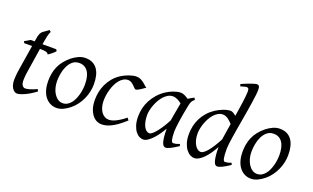

<svg xmlns="http://www.w3.org/2000/svg" viewBox="-82 -1166 2625 1609"><g transform="rotate(20 1231.0 -361.0)"><path d="M283.2 -57.1Q259.3 -38.6 235.4 -24.2Q211.4 -9.8 189.9 0Q168.5 9.8 151.1 14.9Q133.8 20 123 20Q110.8 20 99.9 12.7Q88.9 5.4 80.3 -7.6Q71.8 -20.5 66.9 -38.6Q62 -56.6 62 -78.1Q62 -87.4 62.5 -96.7Q63 -106 63.7 -116Q64.5 -126 65.7 -137.2Q66.9 -148.4 68.8 -162.1L106.4 -397.9H36.1L28.8 -413.1L78.1 -441.9H113.3L116.2 -459Q119.1 -479 122.3 -492.2Q125.5 -505.4 129.6 -514.2Q133.8 -522.9 138.7 -528.6Q143.6 -534.2 149.9 -539.1L199.2 -574.2L212.9 -562Q209.5 -557.6 205.6 -546.4Q202.1 -536.6 197.5 -518.6Q192.9 -500.5 188 -470.2L183.6 -441.9H305.2L314.9 -428.2Q310.1 -421.4 301.5 -413.3Q293 -405.3 283.7 -397.9Q274.4 -390.6 265.9 -384.5Q257.3 -378.4 252.9 -376Q250 -382.8 244.9 -387Q239.7 -391.1 231 -393.6Q222.2 -396 209.2 -397Q196.3 -397.9 178.2 -397.9H176.8L142.1 -173.8Q140.6 -164.6 139.4 -154.1Q138.2 -143.6 137.5 -134Q136.7 -124.5 136.5 -116.2Q136.2 -107.9 136.2 -103Q136.2 -72.8 147.2 -58.3Q158.2 -43.9 171.9 -43.9Q189 -43.9 213.6 -51.3Q238.3 -58.6 274.9 -75.2Z M633.3 -246.1Q633.3 -320.8 606 -360.4Q578.6 -399.9 528.3 -399.9Q493.2 -399.9 469.2 -379.6Q445.3 -359.4 430.7 -328.6Q416 -297.9 409.7 -262Q403.3 -226.1 403.3 -194.8Q403.3 -162.1 411.4 -133.1Q419.4 -104 433.8 -82.3Q448.2 -60.5 467.5 -47.9Q486.8 -35.2 509.3 -35.2Q531.7 -35.2 549.6 -45.2Q567.4 -55.2 581.3 -72Q595.2 -88.9 605 -110.6Q614.7 -132.3 621.1 -155.8Q627.4 -179.2 630.4 -202.6Q633.3 -226.1 633.3 -246.1ZM703.1 -272.9Q703.1 -240.2 695.8 -206.8Q688.5 -173.3 674.3 -141.8Q660.2 -110.4 639.4 -81.8Q618.7 -53.2 591.3 -30.8Q578.6 -20.5 564.5 -11.2Q550.3 -2 535.6 5.1Q521 12.2 505.9 16.1Q490.7 20 476.1 20Q441.9 20 415.3 5.6Q388.7 -8.8 370.4 -33.9Q352.1 -59.1 342.5 -93.5Q333 -127.9 333 -168Q333 -203.1 338.9 -235.6Q344.7 -268.1 357.9 -298.3Q371.1 -328.6 393.1 -356.4Q415 -384.3 447.3 -410.2Q472.2 -429.7 502 -443.4Q531.7 -457 562 -457Q600.1 -457 627 -443.4Q653.8 -429.7 670.7 -405.3Q687.5 -380.9 695.3 -347.2Q703.1 -313.5 703.1 -272.9Z M1126 -397.9Q1115.7 -390.6 1104.2 -382.3Q1092.8 -374 1082 -367.4Q1071.3 -360.8 1061.8 -356.4Q1052.2 -352.1 1045.9 -352.1Q1040.5 -352.1 1032.7 -360.4Q1024.9 -368.7 1014.4 -378.9Q1003.9 -389.2 990.7 -397.5Q977.5 -405.8 961.9 -405.8Q939.5 -405.8 920.9 -395Q902.3 -384.3 887.2 -366.2Q872.1 -348.1 860.6 -324.5Q849.1 -300.8 841.6 -275.1Q834 -249.5 830.1 -223.6Q826.2 -197.8 826.2 -174.8Q826.2 -143.1 833.3 -117.7Q840.3 -92.3 853 -74.5Q865.7 -56.6 883.3 -46.9Q900.9 -37.1 921.9 -37.1Q930.7 -37.1 944.3 -40Q958 -43 975.8 -51Q993.7 -59.1 1015.6 -72.8Q1037.6 -86.4 1064 -107.9Q1067.9 -102.5 1072.3 -97.2Q1076.7 -91.8 1079.1 -87.9Q1041 -53.2 1010.7 -32Q980.5 -10.7 955.8 0.7Q931.2 12.2 911.4 16.1Q891.6 20 874 20Q857.4 20 836.9 11.7Q816.4 3.4 798.1 -17.1Q779.8 -37.6 767.3 -71.8Q754.9 -106 754.9 -157.2Q754.9 -189.9 761.7 -224.9Q768.6 -259.8 783.9 -293.2Q799.3 -326.7 824 -356.9Q848.6 -387.2 884.8 -411.1Q898.4 -419.9 915 -428.2Q931.6 -436.5 949.5 -442.9Q967.3 -449.2 984.6 -453.1Q1002 -457 1017.1 -457Q1038.6 -457 1055.4 -448.7Q1072.3 -440.4 1085.4 -429.9Q1098.6 -419.4 1108.6 -409.9Q1118.7 -400.4 1126 -397.9Z M1411.6 -210.4Q1415 -232.4 1419.2 -256.1Q1423.3 -279.8 1427.5 -301.8Q1431.6 -323.7 1434.8 -342Q1438 -360.4 1439.9 -371.1Q1432.6 -377 1423.8 -383.1Q1415 -389.2 1405 -394.3Q1395 -399.4 1384 -402.6Q1373 -405.8 1361.3 -405.8Q1338.9 -405.8 1319.1 -394.8Q1299.3 -383.8 1282.5 -365.7Q1265.6 -347.7 1252.2 -324.5Q1238.8 -301.3 1229.5 -276.6Q1220.2 -252 1215.1 -228Q1210 -204.1 1210 -185.1Q1210 -153.3 1215.3 -127.9Q1220.7 -102.5 1230 -84.5Q1239.3 -66.4 1252 -56.6Q1264.6 -46.9 1279.3 -46.9Q1291 -46.9 1307.9 -61.8Q1324.7 -76.7 1343 -100.3Q1361.3 -124 1379.4 -153.1Q1397.5 -182.1 1411.6 -210.4ZM1557.1 -33.2Q1514.6 -5.4 1488.5 7.3Q1462.4 20 1448.2 20Q1439.5 20 1431.4 13.9Q1423.3 7.8 1417 -9Q1410.6 -25.9 1407 -55.7Q1403.3 -85.4 1403.3 -132.8Q1390.6 -110.4 1372.3 -83.7Q1354 -57.1 1333 -33.9Q1312 -10.7 1289.8 4.6Q1267.6 20 1247.1 20Q1231 20 1212.6 10.7Q1194.3 1.5 1179 -18.8Q1163.6 -39.1 1153.3 -71Q1143.1 -103 1143.1 -148.9Q1143.1 -187.5 1152.1 -224.4Q1161.1 -261.2 1179.2 -294.9Q1197.3 -328.6 1223.4 -358.2Q1249.5 -387.7 1284.2 -411.1Q1297.4 -419.9 1313.2 -428.2Q1329.1 -436.5 1345.9 -442.9Q1362.8 -449.2 1379.4 -453.1Q1396 -457 1411.1 -457Q1421.4 -457 1431.2 -454.3Q1440.9 -451.7 1450 -447.3Q1459 -442.9 1467.3 -437.7Q1475.6 -432.6 1482.9 -427.7Q1494.1 -436 1506.8 -443.1Q1519.5 -450.2 1533.2 -457L1543 -439.9Q1534.7 -433.1 1529.3 -427.7Q1523.9 -422.4 1519.8 -415.3Q1515.6 -408.2 1512.7 -397.9Q1509.8 -387.7 1506.3 -371.1Q1499 -335.9 1492.4 -299.1Q1485.8 -262.2 1481.2 -229.5Q1476.6 -196.8 1473.9 -171.9Q1471.2 -147 1471.2 -136.2Q1471.2 -108.4 1472.9 -89.4Q1474.6 -70.3 1477.5 -58.8Q1480.5 -47.4 1484.9 -42.2Q1489.3 -37.1 1495.1 -37.1Q1504.9 -37.1 1518.3 -39.8Q1531.7 -42.5 1551.3 -50.8Z M1870.6 -207Q1875 -236.3 1880.9 -273.7Q1886.7 -311 1893.6 -352.5Q1885.3 -361.3 1875.7 -370.8Q1866.2 -380.4 1855.2 -388.2Q1844.2 -396 1832 -400.9Q1819.8 -405.8 1806.2 -405.8Q1783.7 -405.8 1764.4 -394.8Q1745.1 -383.8 1728.8 -365.7Q1712.4 -347.7 1699.7 -324.5Q1687 -301.3 1678.2 -276.6Q1669.4 -252 1664.8 -228Q1660.2 -204.1 1660.2 -185.1Q1660.2 -153.3 1666.7 -127.9Q1673.3 -102.5 1684.1 -84.5Q1694.8 -66.4 1708.5 -56.6Q1722.2 -46.9 1736.3 -46.9Q1749.5 -46.9 1765.6 -59.1Q1781.7 -71.3 1799.1 -93Q1816.4 -114.7 1834.7 -144Q1853 -173.3 1870.6 -207ZM2018.6 -33.2Q1977.1 -5.4 1950.4 7.3Q1923.8 20 1907.2 20Q1897.9 20 1890.1 12.5Q1882.3 4.9 1876.7 -13.4Q1871.1 -31.7 1867.7 -62Q1864.3 -92.3 1864.3 -137.2Q1847.7 -106.4 1828.4 -78.1Q1809.1 -49.8 1788.1 -27.8Q1767.1 -5.9 1745.1 7.1Q1723.1 20 1702.1 20Q1685.5 20 1666.5 10Q1647.5 0 1631.1 -21.2Q1614.7 -42.5 1604 -75.4Q1593.3 -108.4 1593.3 -153.8Q1593.3 -192.4 1601.6 -228.8Q1609.9 -265.1 1626.7 -298.1Q1643.6 -331.1 1669.2 -359.6Q1694.8 -388.2 1729.5 -411.1Q1743.2 -419.9 1759 -428Q1774.9 -436 1791.5 -442.6Q1808.1 -449.2 1824.7 -453.1Q1841.3 -457 1856.4 -457Q1868.7 -457 1881.3 -449.2Q1894 -441.4 1906.7 -431.2Q1912.6 -466.8 1917.7 -501Q1922.9 -535.2 1926.8 -564.7Q1930.7 -594.2 1933.1 -618.2Q1935.5 -642.1 1935.5 -657.2Q1935.5 -668.5 1933.8 -675Q1932.1 -681.6 1929 -684.8Q1925.8 -688 1921.9 -689Q1918 -689.9 1913.6 -689.9Q1909.2 -689.9 1900.6 -687.7Q1892.1 -685.5 1883.3 -683.1Q1873 -680.2 1861.3 -676.8L1855.5 -695.8Q1876 -705.1 1896.7 -713.4Q1917.5 -721.7 1935.3 -728Q1953.1 -734.4 1966.8 -738.3Q1980.5 -742.2 1986.3 -742.2Q2000 -742.2 2006.6 -733.4Q2013.2 -724.6 2013.2 -702.1Q2013.2 -683.1 2009.8 -652.8Q2006.3 -622.6 2000.7 -585Q1995.1 -547.4 1988 -504.9Q1981 -462.4 1973.4 -419.2Q1965.8 -376 1958.7 -334Q1951.7 -292 1946 -255.9Q1940.4 -219.7 1937 -191.2Q1933.6 -162.6 1933.6 -146Q1933.6 -89.4 1939 -63.7Q1944.3 -38.1 1955.6 -38.1Q1968.3 -38.1 1981.7 -40.8Q1995.1 -43.5 2012.2 -50.8Z M2366.7 -246.1Q2366.7 -320.8 2339.4 -360.4Q2312 -399.9 2261.7 -399.9Q2226.6 -399.9 2202.6 -379.6Q2178.7 -359.4 2164.1 -328.6Q2149.4 -297.9 2143.1 -262Q2136.7 -226.1 2136.7 -194.8Q2136.7 -162.1 2144.8 -133.1Q2152.8 -104 2167.2 -82.3Q2181.6 -60.5 2200.9 -47.9Q2220.2 -35.2 2242.7 -35.2Q2265.1 -35.2 2283 -45.2Q2300.8 -55.2 2314.7 -72Q2328.6 -88.9 2338.4 -110.6Q2348.1 -132.3 2354.5 -155.8Q2360.8 -179.2 2363.8 -202.6Q2366.7 -226.1 2366.7 -246.1ZM2436.5 -272.9Q2436.5 -240.2 2429.2 -206.8Q2421.9 -173.3 2407.7 -141.8Q2393.6 -110.4 2372.8 -81.8Q2352.1 -53.2 2324.7 -30.8Q2312 -20.5 2297.9 -11.2Q2283.7 -2 2269 5.1Q2254.4 12.2 2239.3 16.1Q2224.1 20 2209.5 20Q2175.3 20 2148.7 5.6Q2122.1 -8.8 2103.8 -33.9Q2085.4 -59.1 2075.9 -93.5Q2066.4 -127.9 2066.4 -168Q2066.4 -203.1 2072.3 -235.6Q2078.1 -268.1 2091.3 -298.3Q2104.5 -328.6 2126.5 -356.4Q2148.4 -384.3 2180.7 -410.2Q2205.6 -429.7 2235.4 -443.4Q2265.1 -457 2295.4 -457Q2333.5 -457 2360.4 -443.4Q2387.2 -429.7 2404.1 -405.3Q2420.9 -380.9 2428.7 -347.2Q2436.5 -313.5 2436.5 -272.9Z"/></g></svg>

Font: Gentium Plus
Style: Italic
Weight: 400
Italic angle: -8°
Designer: J. Victor Gaultney, Annie Olsen, Iska Routamaa
Foundry: SIL International
Version: Version 1.510